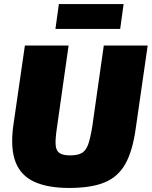

<svg xmlns="http://www.w3.org/2000/svg" viewBox="-20 -915 750 949"><path d="M710 -690 651 -281Q636 -171 600.5 -106.5Q565 -42 498.5 -14Q432 14 322 14Q217 14 150.5 -16Q84 -46 57.5 -112.5Q31 -179 45 -289L103 -690H319L261 -281Q253 -229 255 -199.5Q257 -170 274 -158.5Q291 -147 327 -147Q365 -147 385.5 -159.5Q406 -172 416.5 -203Q427 -234 436 -289L493 -690ZM591 -895 574 -772H254L271 -895Z"/></svg>

Font: Exo 2 Black
Style: Italic
Weight: 900
Italic angle: -8°
Designer: Natanael Gama
Foundry: Natanael Gama
Version: Version 2.010